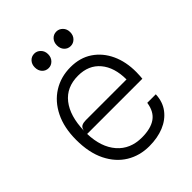

<svg xmlns="http://www.w3.org/2000/svg" viewBox="-210 -847 969 969"><g transform="rotate(-45 274.0 -363.0)"><path d="M285.5 7.5Q217.5 7.5 163.5 -25.2Q109.5 -58 78 -121.5Q46.5 -185 46.5 -276.5Q46.5 -363.5 77.5 -426.2Q108.5 -489 162.8 -522.8Q217 -556.5 286 -556.5Q353.5 -556.5 402.2 -523.8Q451 -491 477.5 -434Q504 -377 503.5 -303Q503.5 -288.5 502.5 -276.5Q501.5 -264.5 501 -258.5H107Q110 -161.5 158.5 -105.8Q207 -50 290 -50Q353.5 -50 389 -75Q424.5 -100 432.5 -155H493.5Q491.5 -103 463.8 -66.5Q436 -30 390 -11.2Q344 7.5 285.5 7.5ZM151.5 -312.5H442Q442 -398.5 399.8 -448.8Q357.5 -499 282.5 -499Q199.5 -499 154.5 -441.5Q109.5 -384 107 -281.5Q110.5 -301 122.5 -306.8Q134.5 -312.5 151.5 -312.5ZM205 -630.5Q184.5 -630.5 171 -645Q157.5 -659.5 157.5 -682.5Q157.5 -705 171 -719.5Q184.5 -734 205 -734Q224 -734 238.2 -719.5Q252.5 -705 252.5 -682.5Q252.5 -659.5 238.2 -645Q224 -630.5 205 -630.5ZM362.5 -630.5Q342 -630.5 328.5 -645Q315 -659.5 315 -682.5Q315 -705 328.5 -719.5Q342 -734 362.5 -734Q381.5 -734 395.8 -719.5Q410 -705 410 -682.5Q410 -659.5 395.8 -645Q381.5 -630.5 362.5 -630.5Z"/></g></svg>

Font: Spline Sans Light
Style: Regular
Weight: 300
Designer: Eben Sorkin, Mirko Velimirovic
Foundry: Sorkin Type
Version: Version 1.000; ttfautohint (v1.8.3)